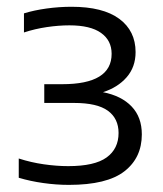

<svg xmlns="http://www.w3.org/2000/svg" viewBox="-20 -834 470 553"><path d="M178.5 -301.5Q142 -301.5 104.8 -306.8Q67.5 -312 34 -322V-377.5Q69.5 -366 106.2 -360.8Q143 -355.5 176.5 -355.5Q252.5 -355.5 287 -380.5Q321.5 -405.5 321.5 -451Q321.5 -492.5 290.8 -515Q260 -537.5 193.5 -537.5H107.5V-591.5H159Q301.5 -591.5 301.5 -679Q301.5 -717.5 271 -739.2Q240.5 -761 180 -761Q149 -761 115 -756Q81 -751 49 -740.5V-795.5Q78 -804.5 114.2 -809.5Q150.5 -814.5 186 -814.5Q276.5 -814.5 323.5 -779.8Q370.5 -745 370.5 -684Q370.5 -641 344.8 -611.5Q319 -582 276.5 -568.5Q330 -558 359.2 -527.2Q388.5 -496.5 388.5 -447Q388.5 -379.5 338.2 -340.5Q288 -301.5 178.5 -301.5Z"/></svg>

Font: Encode Sans Expanded Expanded
Style: Regular
Weight: 400
Width: 7
Designer: Multiple Designers
Foundry: Impallari Type
Version: Version 3.000; ttfautohint (v1.8.3) -l 8 -r 50 -G 200 -x 14 